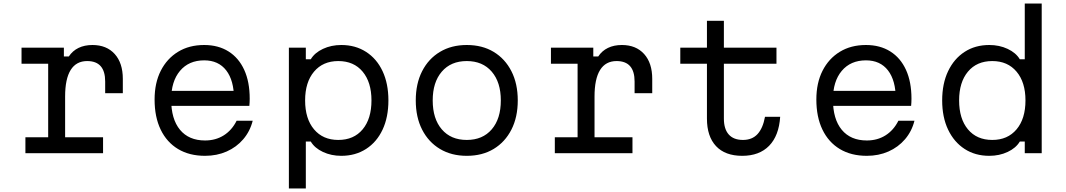

<svg xmlns="http://www.w3.org/2000/svg" viewBox="-20 -868 6040 1088"><path d="M102 -598H342V-548H370Q391 -580 425 -596.5Q459 -613 504 -613Q584 -613 630 -562Q676 -511 676 -421V-340H576V-406Q576 -522 474 -522Q412 -522 380.5 -471.5Q349 -421 349 -321V-90H564V0H124V-90H253V-507H102Z M929 -353H1338L1306 -308Q1306 -412 1262 -469Q1218 -526 1137 -526Q1050 -526 1000 -466.5Q950 -407 950 -304Q950 -193 1000 -132.5Q1050 -72 1142 -72Q1202 -72 1248 -101Q1294 -130 1321 -184H1412Q1397 -124 1358.5 -79Q1320 -34 1264.5 -9.5Q1209 15 1142 15Q1053 15 989 -23.5Q925 -62 890.5 -133.5Q856 -205 856 -304Q856 -398 891 -467Q926 -536 989 -574.5Q1052 -613 1137 -613Q1217 -613 1275 -576.5Q1333 -540 1364 -472Q1395 -404 1395 -309Q1395 -299 1394.5 -288.5Q1394 -278 1393 -268H929Z M1617 200V-598H1713V-532H1741Q1763 -569 1810 -591Q1857 -613 1914 -613Q1994 -613 2054.5 -574Q2115 -535 2148 -464.5Q2181 -394 2181 -299Q2181 -204 2148 -133.5Q2115 -63 2054.5 -24Q1994 15 1914 15Q1857 15 1810 -7Q1763 -29 1741 -66H1713V200ZM1897 -75Q1985 -75 2035 -135Q2085 -195 2085 -299Q2085 -402 2035 -462Q1985 -522 1897 -522Q1810 -522 1759.5 -462Q1709 -402 1709 -299Q1709 -195 1759.5 -135Q1810 -75 1897 -75Z M2625 15Q2538 15 2473 -24Q2408 -63 2372 -133.5Q2336 -204 2336 -299Q2336 -394 2372 -464.5Q2408 -535 2473 -574Q2538 -613 2625 -613Q2713 -613 2777.5 -574Q2842 -535 2878 -464.5Q2914 -394 2914 -299Q2914 -204 2878 -133.5Q2842 -63 2777.5 -24Q2713 15 2625 15ZM2625 -75Q2715 -75 2766.5 -135Q2818 -195 2818 -299Q2818 -402 2766.5 -462Q2715 -522 2625 -522Q2535 -522 2483.5 -462Q2432 -402 2432 -299Q2432 -195 2483.5 -135Q2535 -75 2625 -75Z M3102 -598H3342V-548H3370Q3391 -580 3425 -596.5Q3459 -613 3504 -613Q3584 -613 3630 -562Q3676 -511 3676 -421V-340H3576V-406Q3576 -522 3474 -522Q3412 -522 3380.5 -471.5Q3349 -421 3349 -321V-90H3564V0H3124V-90H3253V-507H3102Z M4082 -750V-598H4380V-507H4082V-196Q4082 -137 4109.5 -106Q4137 -75 4190 -75Q4242 -75 4272.5 -108Q4303 -141 4315 -206H4401Q4394 -99 4338.5 -42Q4283 15 4186 15Q4089 15 4037.5 -40Q3986 -95 3986 -196V-507H3835V-598H3986V-750Z M4679 -353H5088L5056 -308Q5056 -412 5012 -469Q4968 -526 4887 -526Q4800 -526 4750 -466.5Q4700 -407 4700 -304Q4700 -193 4750 -132.5Q4800 -72 4892 -72Q4952 -72 4998 -101Q5044 -130 5071 -184H5162Q5147 -124 5108.5 -79Q5070 -34 5014.5 -9.5Q4959 15 4892 15Q4803 15 4739 -23.5Q4675 -62 4640.5 -133.5Q4606 -205 4606 -304Q4606 -398 4641 -467Q4676 -536 4739 -574.5Q4802 -613 4887 -613Q4967 -613 5025 -576.5Q5083 -540 5114 -472Q5145 -404 5145 -309Q5145 -299 5144.5 -288.5Q5144 -278 5143 -268H4679Z M5586 15Q5506 15 5446 -24Q5386 -63 5352.5 -133.5Q5319 -204 5319 -299Q5319 -394 5352.5 -464.5Q5386 -535 5446 -574Q5506 -613 5586 -613Q5643 -613 5690 -591Q5737 -569 5759 -532H5787V-848H5883V0H5787V-66H5759Q5737 -29 5690 -7Q5643 15 5586 15ZM5603 -75Q5690 -75 5740.5 -135Q5791 -195 5791 -299Q5791 -402 5740.5 -462Q5690 -522 5603 -522Q5515 -522 5465 -462Q5415 -402 5415 -299Q5415 -195 5465 -135Q5515 -75 5603 -75Z"/></svg>

Font: Martian Mono SemiExpanded Light
Style: Regular
Weight: 300
Width: 6
Monospace: yes
Designer: Roman Shamin
Foundry: Evil Martians
Version: Version 0.930